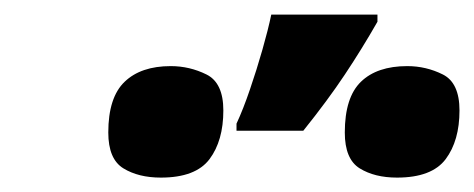

<svg xmlns="http://www.w3.org/2000/svg" viewBox="-20 -858 652 264"><path d="M305.2 -678.2V-688Q314.5 -708 323.7 -735.1Q333 -762.2 340.8 -789.6Q348.6 -816.9 353 -837.9H499V-828.1Q477.5 -790.5 454.1 -755.4Q430.7 -720.2 397 -678.2ZM201.2 -613.8Q170.4 -613.8 149.7 -626.5Q128.9 -639.2 128.9 -675.8Q128.9 -724.1 151.4 -745.6Q173.8 -767.1 214.8 -767.1Q240.7 -767.1 263.9 -755.6Q287.1 -744.1 287.1 -706.1Q287.1 -664.6 268.1 -639.2Q249 -613.8 201.2 -613.8ZM525.9 -613.8Q495.1 -613.8 474.6 -626.5Q454.1 -639.2 454.1 -675.8Q454.1 -724.1 476.3 -745.6Q498.5 -767.1 540 -767.1Q565.9 -767.1 588.9 -755.6Q611.8 -744.1 611.8 -706.1Q611.8 -664.6 592.8 -639.2Q573.7 -613.8 525.9 -613.8Z"/></svg>

Font: Open Sans ExtraBold
Style: Italic
Weight: 800
Italic angle: -12°
Designer: Monotype Design Team
Foundry: Monotype Imaging Inc.
Version: Version 3.000; ttfautohint (v1.8.4)